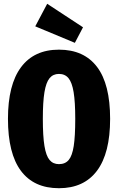

<svg xmlns="http://www.w3.org/2000/svg" viewBox="-20 -975 623 1013"><path d="M561 -348Q561 -167 492 -74.5Q423 18 291 18Q159 18 90.5 -73.5Q22 -165 22 -348Q22 -528 91 -620.5Q160 -713 291 -713Q423 -713 492 -622Q561 -531 561 -348ZM206 -348Q206 -257 214.5 -205Q223 -153 241.5 -131Q260 -109 291 -109Q324 -109 342.5 -131Q361 -153 369 -204.5Q377 -256 377 -348Q377 -437 368.5 -488.5Q360 -540 341.5 -562.5Q323 -585 291 -585Q260 -585 241.5 -562.5Q223 -540 214.5 -488.5Q206 -437 206 -348ZM418 -831 375 -749 166 -836 229 -955Z"/></svg>

Font: Fira Sans Compressed ExtraBold
Style: Regular
Weight: 800
Width: 1
Designer: bBox Type GmbH & Carrois Corporate GbR & Edenspiekermann AG
Foundry: bBox Type GmbH & Carrois Corporate GbR & Edenspiekermann AG
Version: Version 4.301